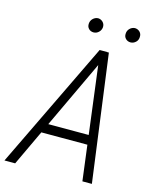

<svg xmlns="http://www.w3.org/2000/svg" viewBox="-159 -957 819 1040"><g transform="rotate(15 250.5 -437.5)"><path d="M341.8 -665 28.8 0H-31.2L312 -711.4H353.5ZM405.8 0 320.8 -668.5 325.7 -710.9H363.8L459 0ZM417.5 -251.5 408.2 -198.7H95.7L105.5 -251.5ZM218.3 -834.5Q219.2 -851.1 231.2 -862.8Q243.2 -874.5 259.8 -875.5Q275.9 -875 287.1 -863.5Q298.3 -852.1 297.4 -835Q295.9 -818.4 283.9 -806.9Q272 -795.4 255.4 -794.9Q238.3 -794.9 227.5 -806.2Q216.8 -817.4 218.3 -834.5ZM425.3 -834Q425.8 -850.6 437.7 -862.5Q449.7 -874.5 466.3 -875.5Q483.4 -875 494.4 -863.5Q505.4 -852.1 503.9 -834.5Q503.4 -817.4 491.2 -806.2Q479 -794.9 462.9 -794.4Q445.8 -794.4 434.8 -805.7Q423.8 -816.9 425.3 -834Z"/></g></svg>

Font: Roboto Condensed Light
Style: Italic
Weight: 300
Italic angle: -12°
Designer: Christian Robertson
Foundry: Google
Version: Version 3.0; 2020